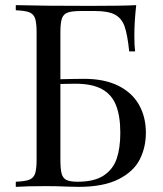

<svg xmlns="http://www.w3.org/2000/svg" viewBox="-20 -728 636 748"><path d="M548.3 -210.9Q548.3 -153.8 524.4 -106.7Q500.5 -59.6 441.9 -29.8Q383.3 0 285.6 0Q272.5 0 242.2 -1Q201.2 -2.9 159.7 -2.9Q83.5 -2.9 41.5 0V-20Q77.6 -21.5 94 -27.8Q110.4 -34.2 116.5 -51.3Q122.6 -68.4 122.6 -106V-602.1Q122.6 -639.6 116.5 -656.7Q110.4 -673.8 94 -680.2Q77.6 -686.5 41.5 -688V-708Q139.6 -705.1 331.5 -705.1Q457.5 -705.1 510.7 -708Q503.4 -644 503.4 -589.8Q503.4 -550.8 506.3 -527.8H483.4Q476.6 -592.8 465.6 -624.5Q454.6 -656.2 428.5 -670.7Q402.3 -685.1 349.6 -685.1H296.4Q260.3 -685.1 243.9 -679.2Q227.5 -673.3 221.4 -656.5Q215.3 -639.6 215.3 -602.1V-419.4Q235.8 -419.4 265.1 -420.4L307.6 -420.9Q386.2 -420.9 440.2 -394.3Q494.1 -367.7 521.2 -320.3Q548.3 -272.9 548.3 -210.9ZM448.7 -210Q448.7 -276.9 431.6 -318.8Q414.6 -360.8 376.2 -381.3Q337.9 -401.9 273.4 -401.9L215.3 -400.9V-106Q215.3 -68.8 220.2 -51.3Q225.1 -33.7 239 -26.9Q252.9 -20 282.7 -20Q347.7 -20 384.3 -44.4Q420.9 -68.8 434.8 -110.4Q448.7 -151.9 448.7 -210Z"/></svg>

Font: Playfair Display SC
Style: Regular
Weight: 400
Designer: Claus Eggers Sørensen
Foundry: Claus Eggers Sørensen
Version: Version 1.004;PS 001.004;hotconv 1.0.70;makeotf.lib2.5.58329